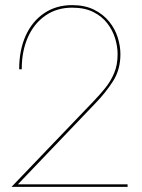

<svg xmlns="http://www.w3.org/2000/svg" viewBox="-20 -731 554 751"><path d="M25 0 345 -334Q370 -360 391.5 -386.5Q413 -413 426.5 -445Q440 -477 440 -519Q440 -549 430.5 -580.5Q421 -612 400 -639.5Q379 -667 345 -684Q311 -701 262 -701Q202 -701 157.5 -670Q113 -639 89 -585Q65 -531 65 -460H55Q55 -535 80.5 -591.5Q106 -648 153 -679.5Q200 -711 262 -711Q312 -711 348 -693Q384 -675 407 -646.5Q430 -618 440.5 -584.5Q451 -551 451 -519Q451 -458 421.5 -412.5Q392 -367 354 -328L50 -10H479V0Z"/></svg>

Font: Jost* Hairline
Style: Regular
Weight: 100
Version: Version 3.7